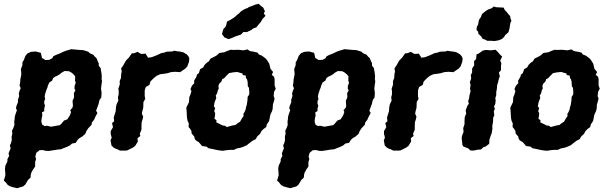

<svg xmlns="http://www.w3.org/2000/svg" viewBox="-41 -776 3204 1011"><path d="M49 215 28 210 12 205 0 198 -12 183 -21 175 -13 148V135L-15 115L-13 97L-2 74V62L7 45L4 32L9 19L15 5L11 -10L17 -23L21 -39L20 -56L24 -73L22 -88L28 -99L35 -118L34 -135L36 -149L37 -162L41 -176L48 -195L43 -207L46 -219L54 -239L53 -249L60 -271L58 -283L62 -298L68 -311L62 -326L65 -341L66 -358L71 -382V-393L69 -412L77 -433V-448L84 -459L93 -482L104 -495L122 -503L148 -505L158 -502L174 -498L180 -471L198 -460L219 -461L235 -470L239 -479L252 -486L275 -495L289 -502L304 -508L321 -513L334 -517L356 -515L379 -513L397 -512L410 -508L423 -504L433 -495L450 -488L458 -478L467 -470L471 -460L479 -442V-430L489 -417L491 -404L493 -392L495 -374L494 -361L496 -347L493 -327L491 -309L494 -286L492 -262L483 -250L478 -228L472 -212L465 -193L472 -181L462 -163L454 -145L443 -131L441 -119L424 -101L414 -86L408 -71L392 -57L378 -49L368 -40L358 -24L338 -20L327 -10L310 -2L294 4L280 10L259 12L242 15L214 19L200 18L183 14L167 15L150 29L145 49L149 61L144 78V101L134 115L124 133L121 144L120 159L107 171L92 196L80 206L69 209ZM227 -109 235 -110 274 -117 282 -124 296 -141 314 -148 328 -171 333 -186 329 -196 340 -208 343 -219 341 -245 349 -263 348 -286 356 -300 351 -309 352 -325 358 -340 354 -351 355 -373 349 -382 335 -394 322 -401 299 -402 283 -393 274 -385 256 -375 250 -373 239 -365 233 -351 219 -342 211 -325 209 -316 204 -304 197 -283 194 -268 197 -254 192 -244V-230L196 -220L192 -205V-191L180 -184L182 -168L179 -156L177 -141V-133L182 -119L195 -112L206 -114Z M591 17 577 10 566 6 557 1 546 -10 541 -37 547 -51 542 -71V-86L554 -106L549 -128L560 -137L558 -157L563 -174L568 -189L570 -214L573 -227L582 -246L580 -264L584 -279V-297L582 -308L590 -332L589 -348L596 -366L597 -386L600 -399L597 -416L607 -430L618 -450L623 -458L631 -466L638 -473L653 -495L666 -496L683 -503L702 -492L719 -493L725 -494L739 -472L758 -475L777 -482L793 -489L810 -497L821 -498L837 -504L866 -505L877 -509L885 -507L909 -504L923 -501L942 -490L951 -480L956 -468L954 -450L945 -426L934 -414L916 -402L908 -396L881 -398L858 -396L843 -391L826 -388L809 -386L802 -385L784 -377L769 -365L760 -356L751 -347L746 -329L727 -318L721 -300V-269L724 -256L714 -238V-227L713 -207L709 -193L706 -177L713 -162L710 -148L705 -133L704 -114V-93L695 -72L698 -60L683 -48L685 -31L671 -8L659 1L649 6L629 16L619 17Z M1132 18 1114 16 1097 13 1075 8 1058 5 1046 -4 1023 -7 1014 -18 1005 -28 990 -37 984 -46 982 -57 968 -73 967 -86 960 -98 952 -107 953 -127 947 -139 944 -153 943 -166 942 -186 940 -209 954 -238 956 -265 961 -276 967 -296 962 -307 970 -325 982 -338 981 -351 993 -371 996 -383 1006 -391 1013 -412 1029 -421 1036 -434 1048 -446 1059 -453 1067 -467 1089 -478 1101 -485 1114 -497 1141 -501 1154 -507 1173 -514 1189 -513 1212 -514 1241 -511 1262 -516 1275 -507 1294 -504 1315 -499 1322 -489 1338 -483 1350 -474 1360 -466 1368 -455 1377 -440 1381 -423 1383 -414 1397 -397 1390 -382 1402 -372 1405 -360V-326L1411 -309L1402 -292L1400 -270L1405 -256L1396 -225L1395 -205L1392 -192L1383 -173L1380 -159L1376 -139L1364 -121L1361 -107L1347 -97L1336 -86L1328 -71L1314 -58L1305 -43L1289 -35L1273 -23L1258 -11L1240 -3L1225 2L1205 6L1191 13H1172L1151 15ZM1153 -107 1182 -115 1199 -118 1210 -127 1223 -135 1232 -151 1242 -166 1240 -175 1246 -185 1252 -198 1255 -214 1258 -222 1262 -247 1263 -266 1271 -278 1272 -288 1270 -314 1264 -321 1263 -344 1260 -358 1254 -365 1253 -378 1237 -381 1236 -389 1208 -397 1186 -395 1165 -391 1150 -376 1139 -364 1129 -359 1125 -347 1115 -337 1109 -325 1111 -310 1106 -300 1102 -284 1095 -273 1098 -260 1089 -238 1085 -216 1092 -207 1087 -191 1092 -180 1091 -166 1088 -151 1099 -143 1098 -132 1120 -121 1132 -115 1144 -114ZM1162 -570 1141 -579 1128 -596 1132 -612 1136 -624 1146 -634 1151 -646 1154 -662 1173 -672 1192 -684 1208 -698 1216 -704 1230 -718 1247 -728 1263 -734 1270 -739 1287 -745 1304 -752 1321 -756 1333 -745 1345 -736 1354 -717 1348 -705 1357 -693 1350 -685 1342 -677 1332 -660 1319 -645 1309 -632 1292 -626 1282 -618 1259 -607H1240L1228 -594L1198 -584L1175 -574Z M1488 215 1467 210 1451 205 1439 198 1427 183 1418 175 1426 148V135L1424 115L1426 97L1437 74V62L1446 45L1443 32L1448 19L1454 5L1450 -10L1456 -23L1460 -39L1459 -56L1463 -73L1461 -88L1467 -99L1474 -118L1473 -135L1475 -149L1476 -162L1480 -176L1487 -195L1482 -207L1485 -219L1493 -239L1492 -249L1499 -271L1497 -283L1501 -298L1507 -311L1501 -326L1504 -341L1505 -358L1510 -382V-393L1508 -412L1516 -433V-448L1523 -459L1532 -482L1543 -495L1561 -503L1587 -505L1597 -502L1613 -498L1619 -471L1637 -460L1658 -461L1674 -470L1678 -479L1691 -486L1714 -495L1728 -502L1743 -508L1760 -513L1773 -517L1795 -515L1818 -513L1836 -512L1849 -508L1862 -504L1872 -495L1889 -488L1897 -478L1906 -470L1910 -460L1918 -442V-430L1928 -417L1930 -404L1932 -392L1934 -374L1933 -361L1935 -347L1932 -327L1930 -309L1933 -286L1931 -262L1922 -250L1917 -228L1911 -212L1904 -193L1911 -181L1901 -163L1893 -145L1882 -131L1880 -119L1863 -101L1853 -86L1847 -71L1831 -57L1817 -49L1807 -40L1797 -24L1777 -20L1766 -10L1749 -2L1733 4L1719 10L1698 12L1681 15L1653 19L1639 18L1622 14L1606 15L1589 29L1584 49L1588 61L1583 78V101L1573 115L1563 133L1560 144L1559 159L1546 171L1531 196L1519 206L1508 209ZM1666 -109 1674 -110 1713 -117 1721 -124 1735 -141 1753 -148 1767 -171 1772 -186 1768 -196 1779 -208 1782 -219 1780 -245 1788 -263 1787 -286 1795 -300 1790 -309 1791 -325 1797 -340 1793 -351 1794 -373 1788 -382 1774 -394 1761 -401 1738 -402 1722 -393 1713 -385 1695 -375 1689 -373 1678 -365 1672 -351 1658 -342 1650 -325 1648 -316 1643 -304 1636 -283 1633 -268 1636 -254 1631 -244V-230L1635 -220L1631 -205V-191L1619 -184L1621 -168L1618 -156L1616 -141V-133L1621 -119L1634 -112L1645 -114Z M2030 17 2016 10 2005 6 1996 1 1985 -10 1980 -37 1986 -51 1981 -71V-86L1993 -106L1988 -128L1999 -137L1997 -157L2002 -174L2007 -189L2009 -214L2012 -227L2021 -246L2019 -264L2023 -279V-297L2021 -308L2029 -332L2028 -348L2035 -366L2036 -386L2039 -399L2036 -416L2046 -430L2057 -450L2062 -458L2070 -466L2077 -473L2092 -495L2105 -496L2122 -503L2141 -492L2158 -493L2164 -494L2178 -472L2197 -475L2216 -482L2232 -489L2249 -497L2260 -498L2276 -504L2305 -505L2316 -509L2324 -507L2348 -504L2362 -501L2381 -490L2390 -480L2395 -468L2393 -450L2384 -426L2373 -414L2355 -402L2347 -396L2320 -398L2297 -396L2282 -391L2265 -388L2248 -386L2241 -385L2223 -377L2208 -365L2199 -356L2190 -347L2185 -329L2166 -318L2160 -300V-269L2163 -256L2153 -238V-227L2152 -207L2148 -193L2145 -177L2152 -162L2149 -148L2144 -133L2143 -114V-93L2134 -72L2137 -60L2122 -48L2124 -31L2110 -8L2098 1L2088 6L2068 16L2058 17Z M2525 -561 2514 -567 2500 -572 2492 -585 2478 -598 2477 -609 2468 -618 2470 -636 2476 -645 2481 -671 2491 -686 2497 -702 2514 -716 2529 -726 2549 -733 2559 -742 2571 -738 2590 -737 2611 -736 2617 -723 2629 -711 2637 -700 2645 -692 2647 -679 2652 -668 2646 -653 2642 -626 2636 -606 2619 -591 2614 -582 2601 -570 2582 -563 2562 -560 2548 -561ZM2452 17 2435 16 2426 6 2400 -4 2394 -12 2392 -31 2390 -50 2392 -61 2400 -82 2398 -101 2405 -122V-138L2406 -159L2414 -179L2411 -194L2420 -219L2428 -230L2424 -243L2429 -258L2431 -274L2437 -296L2434 -309L2437 -330L2433 -343L2440 -362L2438 -381L2445 -394V-415L2456 -432L2455 -454L2466 -465L2468 -489L2481 -495L2500 -509L2516 -513L2544 -511L2568 -514L2578 -505L2589 -492L2603 -478L2593 -457L2599 -443L2597 -428V-406L2586 -394L2591 -374L2586 -362L2582 -344L2577 -328L2575 -306L2572 -292V-275L2567 -259L2569 -248L2567 -229L2560 -214L2565 -204L2559 -189L2562 -169L2556 -157L2555 -134L2551 -111L2552 -99L2548 -74L2543 -62L2536 -41L2535 -19L2517 -5L2503 0L2492 11L2476 12Z M2838 18 2820 16 2803 13 2781 8 2764 5 2752 -4 2729 -7 2720 -18 2711 -28 2696 -37 2690 -46 2688 -57 2674 -73 2673 -86 2666 -98 2658 -107 2659 -127 2653 -139 2650 -153 2649 -166 2648 -186 2646 -209 2660 -238 2662 -265 2667 -276 2673 -296 2668 -307 2676 -325 2688 -338 2687 -351 2699 -371 2702 -383 2712 -391 2719 -412 2735 -421 2742 -434 2754 -446 2765 -453 2773 -467 2795 -478 2807 -485 2820 -497 2847 -501 2860 -507 2879 -514 2895 -513 2918 -514 2947 -511 2968 -516 2981 -507 3000 -504 3021 -499 3028 -489 3044 -483 3056 -474 3066 -466 3074 -455 3083 -440 3087 -423 3089 -414 3103 -397 3096 -382 3108 -372 3111 -360V-326L3117 -309L3108 -292L3106 -270L3111 -256L3102 -225L3101 -205L3098 -192L3089 -173L3086 -159L3082 -139L3070 -121L3067 -107L3053 -97L3042 -86L3034 -71L3020 -58L3011 -43L2995 -35L2979 -23L2964 -11L2946 -3L2931 2L2911 6L2897 13H2878L2857 15ZM2859 -107 2888 -115 2905 -118 2916 -127 2929 -135 2938 -151 2948 -166 2946 -175 2952 -185 2958 -198 2961 -214 2964 -222 2968 -247 2969 -266 2977 -278 2978 -288 2976 -314 2970 -321 2969 -344 2966 -358 2960 -365 2959 -378 2943 -381 2942 -389 2914 -397 2892 -395 2871 -391 2856 -376 2845 -364 2835 -359 2831 -347 2821 -337 2815 -325 2817 -310 2812 -300 2808 -284 2801 -273 2804 -260 2795 -238 2791 -216 2798 -207 2793 -191 2798 -180 2797 -166 2794 -151 2805 -143 2804 -132 2826 -121 2838 -115 2850 -114Z"/></svg>

Font: Winky Rough SemiBold
Style: Italic
Weight: 600
Italic angle: -8.97852°
Designer: Simon Atzbach
Foundry: typofactur
Version: Version 1.206; ttfautohint (v1.8.4.7-5d5b)